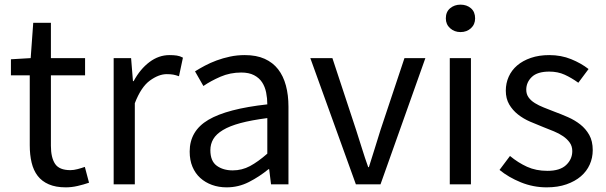

<svg xmlns="http://www.w3.org/2000/svg" viewBox="-20 -793 2606 826"><path d="M27 -538 112 -543 123 -695H199V-543H346V-469H199V-166Q199 -115 217 -88Q235 -61 283 -61Q297 -61 314 -65.5Q331 -70 345 -75L363 -7Q340 1 314 7Q288 13 263 13Q220 13 190 0Q160 -13 142 -36.5Q124 -60 116 -93.5Q108 -127 108 -168V-469H27Z M469 -543H544L552 -444H555Q583 -496 623 -526Q663 -556 709 -556Q727 -556 740.5 -554Q754 -552 767 -545L750 -465Q736 -470 725 -472Q714 -474 697 -474Q663 -474 625 -446.5Q587 -419 560 -349V0H469Z M955 13Q921 13 892 2.5Q863 -8 841.5 -27.5Q820 -47 808 -75.5Q796 -104 796 -141Q796 -230 876.5 -277.5Q957 -325 1130 -344Q1130 -370 1125 -395Q1120 -420 1107.5 -439Q1095 -458 1073 -469.5Q1051 -481 1018 -481Q970 -481 928.5 -463Q887 -445 855 -423L819 -486Q838 -498 861.5 -510.5Q885 -523 912 -533Q939 -543 969.5 -549.5Q1000 -556 1033 -556Q1083 -556 1118.5 -540Q1154 -524 1176.5 -495Q1199 -466 1210 -425Q1221 -384 1221 -334V0H1146L1138 -65H1135Q1096 -33 1051 -10Q1006 13 955 13ZM981 -60Q1021 -60 1055.5 -78.5Q1090 -97 1130 -132V-285Q1061 -276 1014.5 -263.5Q968 -251 939 -233.5Q910 -216 897.5 -194.5Q885 -173 885 -147Q885 -100 912.5 -80Q940 -60 981 -60Z M1315 -543H1410L1512 -234Q1525 -194 1537.5 -153.5Q1550 -113 1564 -74H1567Q1579 -113 1592 -153.5Q1605 -194 1617 -234L1720 -543H1810L1617 0H1511Z M1915 -543H2006V0H1915ZM1961 -655Q1935 -655 1916.5 -671.5Q1898 -688 1898 -714Q1898 -742 1916.5 -757.5Q1935 -773 1961 -773Q1988 -773 2006 -757.5Q2024 -742 2024 -714Q2024 -688 2006 -671.5Q1988 -655 1961 -655Z M2332 13Q2274 13 2221 -8.5Q2168 -30 2129 -62L2174 -122Q2209 -93 2247.5 -75.5Q2286 -58 2335 -58Q2389 -58 2415.5 -83Q2442 -108 2442 -143Q2442 -164 2431 -179.5Q2420 -195 2402.5 -207Q2385 -219 2363 -228Q2341 -237 2318 -246Q2290 -257 2261 -269.5Q2232 -282 2208.5 -300.5Q2185 -319 2170.5 -344Q2156 -369 2156 -403Q2156 -435 2168.5 -463Q2181 -491 2205 -511.5Q2229 -532 2264 -544Q2299 -556 2343 -556Q2394 -556 2437 -538.5Q2480 -521 2512 -496L2468 -437Q2439 -458 2409.5 -471.5Q2380 -485 2343 -485Q2292 -485 2268 -462Q2244 -439 2244 -407Q2244 -388 2254 -374Q2264 -360 2281 -349.5Q2298 -339 2319.5 -330.5Q2341 -322 2364 -313Q2394 -302 2423.5 -289Q2453 -276 2476.5 -257.5Q2500 -239 2515 -212.5Q2530 -186 2530 -147Q2530 -114 2517 -85Q2504 -56 2479 -34.5Q2454 -13 2417 0Q2380 13 2332 13Z"/></svg>

Font: Kinto Sans
Style: Regular
Weight: 400
Designer: Authors: Ryoko NISHIZUKA  (kana & ideographs); Paul D. Hunt (Latin, Greek & Cyrillic); Wenlong ZHANG  (bopomofo); Sandol
Foundry: Adobe Systems Incorporated, ookami Inc.
Version: Version 0.001